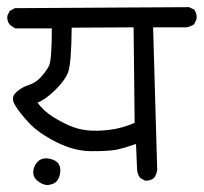

<svg xmlns="http://www.w3.org/2000/svg" viewBox="-20 -579 581 548"><path d="M393.6 -63.5 379.9 -71.3Q371.1 -83 371.1 -98.6L368.2 -168Q331.1 -155.3 310.5 -151.4Q290 -147.5 241.2 -147.5Q192.4 -147.5 141.1 -173.3Q89.8 -199.2 63 -228Q36.1 -256.8 22.9 -278.8Q9.8 -300.8 25.9 -315.4Q42 -330.1 62 -336.4Q82 -342.8 96.7 -358.9Q111.3 -375 119.6 -390.6Q127.9 -406.2 127.9 -498H23.4L9.8 -506.8Q-1 -517.6 1 -534.2L7.8 -547.9L22.5 -555.7L519.5 -558.6L534.2 -551.8Q543 -540 541 -524.4L534.2 -509.8Q523.4 -502.9 512.7 -501H417L428.7 -93.8Q426.8 -81.1 419.9 -71.3Q410.2 -62.5 393.6 -63.5ZM114.3 -50.8Q100.6 -51.8 86.9 -63Q73.2 -74.2 75.2 -91.3Q77.1 -108.4 89.4 -119.1Q101.6 -129.9 121.1 -126Q140.6 -122.1 147.5 -110.8Q154.3 -99.6 151.4 -83.5Q148.4 -67.4 139.6 -59.6Q130.9 -51.8 114.3 -50.8ZM364.3 -228.5 361.3 -501 184.6 -500Q183.6 -396.5 174.3 -372.6Q165 -348.6 136.7 -321.3Q108.4 -293.9 86.9 -286.1Q105.5 -261.7 129.4 -246.6Q153.3 -231.4 177.7 -220.7Q202.1 -210 229.5 -207Q256.8 -204.1 293 -208.5Q329.1 -212.9 364.3 -228.5Z"/></svg>

Font: JasonHandwriting1
Style: Regular
Weight: 400
Version: Version 1.48.20